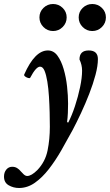

<svg xmlns="http://www.w3.org/2000/svg" viewBox="-85 -668 549 959"><path d="M10 271Q-18 271 -41.5 257.5Q-65 244 -65 214Q-65 193 -53.5 179Q-42 165 -24 165Q-10 165 0.5 171.5Q11 178 19 188Q24 194 33 202.5Q42 211 51 211Q72 211 102 181Q141 140 152.5 84Q164 28 164 -35Q164 -67 163 -106.5Q162 -146 159.5 -186Q157 -226 151.5 -260Q146 -294 137.5 -314.5Q129 -335 115 -335Q95 -335 66 -280Q64 -276 55.5 -278.5Q47 -281 40.5 -286Q34 -291 36 -296Q89 -416 154 -416Q183 -416 202 -390Q221 -364 233 -323Q245 -282 250 -236Q255 -190 255 -151Q255 -127 254 -104Q253 -81 250 -58L256 -56Q274 -91 289.5 -138Q305 -185 315 -232.5Q325 -280 325 -315Q325 -344 312 -371Q312 -416 358 -416Q404 -416 404 -373Q404 -339 392 -294Q380 -249 361 -200Q342 -151 320 -104Q298 -57 278 -19Q251 31 221.5 82.5Q192 134 159 176.5Q126 219 89 245Q52 271 10 271ZM180 -513Q152 -513 132 -533Q112 -553 112 -581Q112 -609 132 -628.5Q152 -648 180 -648Q208 -648 228 -628.5Q248 -609 248 -581Q248 -553 228 -533Q208 -513 180 -513ZM376 -513Q348 -513 328 -533Q308 -553 308 -581Q308 -609 328 -628.5Q348 -648 376 -648Q404 -648 424 -628.5Q444 -609 444 -581Q444 -553 424 -533Q404 -513 376 -513Z"/></svg>

Font: Junicode
Style: Bold Italic
Weight: 700
Italic angle: -11°
Designer: Peter S. Baker
Version: Version 2.100; ttfautohint (v1.8.4)